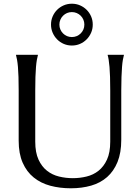

<svg xmlns="http://www.w3.org/2000/svg" viewBox="-20 -994 750 1029"><path d="M570.8 -508.8Q570.8 -550.3 569.8 -581.3Q568.8 -612.3 566.9 -635Q564.9 -657.7 562.5 -672.9Q560.1 -688 557.1 -698.2V-700.2H644V-698.2Q641.1 -688 638.4 -672.9Q635.7 -657.7 634 -635Q632.3 -612.3 631.1 -581.3Q629.9 -550.3 629.9 -508.8V-245.1Q629.9 -175.3 609.9 -126Q589.8 -76.7 554.2 -45.2Q518.6 -13.7 468.8 0.7Q418.9 15.1 359.9 15.1Q300.8 15.1 249.8 1.5Q198.7 -12.2 160.9 -42.7Q123 -73.2 101.6 -121.8Q80.1 -170.4 80.1 -240.2V-508.8Q80.1 -550.3 79.1 -581.3Q78.1 -612.3 76.2 -635Q74.2 -657.7 71.5 -672.9Q68.8 -688 65.9 -698.2V-700.2H183.1V-698.2Q180.2 -688 177.5 -672.9Q174.8 -657.7 172.9 -635Q170.9 -612.3 169.9 -581.3Q168.9 -550.3 168.9 -508.8V-234.9Q168.9 -176.8 186.3 -138.9Q203.6 -101.1 231.9 -78.9Q260.3 -56.6 296.4 -47.9Q332.5 -39.1 370.1 -39.1Q407.7 -39.1 443.8 -47.9Q480 -56.6 508.1 -78.9Q536.1 -101.1 553.5 -138.9Q570.8 -176.8 570.8 -234.9ZM298.3 -862.3Q298.3 -848.1 303.5 -836.2Q308.6 -824.2 317.9 -814.9Q327.1 -805.7 339.1 -800.5Q351.1 -795.4 365.2 -795.4Q378.9 -795.4 391.1 -800.5Q403.3 -805.7 412.6 -814.9Q421.9 -824.2 427 -836.2Q432.1 -848.1 432.1 -862.3Q432.1 -876 427 -888.2Q421.9 -900.4 412.6 -909.7Q403.3 -918.9 391.1 -924.1Q378.9 -929.2 365.2 -929.2Q351.1 -929.2 339.1 -924.1Q327.1 -918.9 317.9 -909.7Q308.6 -900.4 303.5 -888.2Q298.3 -876 298.3 -862.3ZM253.4 -862.3Q253.4 -885.7 262.2 -906Q271 -926.3 286.1 -941.4Q301.3 -956.5 321.5 -965.3Q341.8 -974.1 365.2 -974.1Q388.7 -974.1 408.9 -965.3Q429.2 -956.5 444.3 -941.4Q459.5 -926.3 468.3 -906Q477.1 -885.7 477.1 -862.3Q477.1 -838.9 468.3 -818.6Q459.5 -798.3 444.3 -783Q429.2 -767.6 408.9 -758.8Q388.7 -750 365.2 -750Q341.8 -750 321.5 -758.8Q301.3 -767.6 286.1 -783Q271 -798.3 262.2 -818.6Q253.4 -838.9 253.4 -862.3Z"/></svg>

Font: Marcellus SC
Style: Regular
Weight: 400
Designer: Astigmatic (AOETI)
Foundry: Astigmatic (AOETI)
Version: Version 1.001